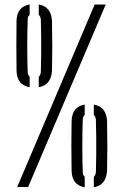

<svg xmlns="http://www.w3.org/2000/svg" viewBox="-20 -820 536 842"><path d="M150 -437.5V-483Q157.5 -490 159 -503Q160 -537 160.5 -577.5Q161 -618 160.5 -659.2Q160 -700.5 159 -735Q157.5 -748.5 150 -755V-800.5Q205 -790.5 208 -728Q210.5 -618 208 -511Q205 -447.5 150 -437.5ZM110 -437.5Q53.5 -447.5 52.5 -511Q51 -618 52.5 -728Q54 -790.5 110 -800.5V-755Q101.5 -747.5 101.5 -734.5Q99.5 -682.5 99.5 -618.2Q99.5 -554 101.5 -503Q102 -491 110 -484ZM55.5 0 395 -800H443.5L103.5 0ZM391.5 1.5V-44Q398.5 -51 400.5 -64Q401.5 -98 402 -138.5Q402.5 -179 402 -220.2Q401.5 -261.5 400.5 -296Q398.5 -309.5 391.5 -316V-361.5Q446.5 -351.5 449.5 -289Q452 -179 449.5 -72Q446.5 -8.5 391.5 1.5ZM351.5 1.5Q295 -8.5 294 -72Q292 -179 294 -289Q295.5 -351.5 351.5 -361.5V-316Q343 -308.5 343 -295.5Q341 -243.5 341 -179.2Q341 -115 343 -64Q343 -52 351.5 -45Z"/></svg>

Font: Big Shoulders Stencil Display
Style: Regular
Weight: 400
Designer: Patric King
Foundry: XO Type Co
Version: Version 1.000